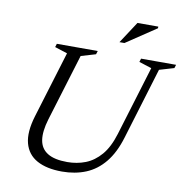

<svg xmlns="http://www.w3.org/2000/svg" viewBox="-92 -947 1014 1045"><g transform="rotate(10 415.0 -424.0)"><path d="M197 -257Q176 -187.5 183.2 -140.5Q190.5 -93.5 228.8 -69.8Q267 -46 338 -46Q391.5 -46 438.5 -64.2Q485.5 -82.5 522.8 -125.8Q560 -169 583 -244.5L700 -628.5L630.5 -651L636.5 -670H830L824 -651L743 -627L623 -232Q597 -145.5 553.2 -92Q509.5 -38.5 450.2 -14.2Q391 10 318.5 10Q234 10 180.2 -19.5Q126.5 -49 110.5 -109.2Q94.5 -169.5 122.5 -261.5L234.5 -628.5L165 -651L171 -670H397L391 -651L310 -627ZM505 -738 583.5 -858H698.5V-849L532.5 -738Z"/></g></svg>

Font: Newsreader 18pt
Style: Italic
Weight: 400
Italic angle: -17°
Version: Version 1.003